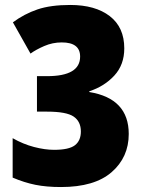

<svg xmlns="http://www.w3.org/2000/svg" viewBox="-20 -744 582 774"><path d="M263 -724Q184 -724 131 -706Q78 -688 32 -654L103 -528Q125 -544 158.5 -558.5Q192 -573 229 -573Q303 -573 303 -516Q303 -437 170 -437H129V-294H169Q248 -294 277 -274Q306 -254 306 -214Q306 -177 282 -158.5Q258 -140 198 -140Q161 -140 117 -151.5Q73 -163 31 -187V-28Q78 -8 122.5 1Q167 10 226 10Q361 10 430 -50Q499 -110 499 -204Q499 -347 340 -373V-376Q401 -396 441 -439.5Q481 -483 481 -549Q481 -634 422.5 -679Q364 -724 263 -724Z"/></svg>

Font: Noto Sans UI SemiCondensed Black
Style: Regular
Weight: 900
Width: 4
Designer: Monotype Design Team
Foundry: Monotype Imaging Inc.
Version: 1.001